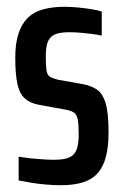

<svg xmlns="http://www.w3.org/2000/svg" viewBox="-20 -538 364 566"><path d="M159 8Q138 8 115 6Q92 4 71 0.5Q50 -3 35 -6V-76Q45 -75 57.5 -73Q70 -71 83.5 -70Q97 -69 111.5 -68Q126 -67 139 -67Q169 -67 184.5 -74Q200 -81 206 -97.5Q212 -114 212 -141Q212 -172 209 -186.5Q206 -201 197.5 -206.5Q189 -212 172 -215L95 -229Q68 -234 52.5 -248.5Q37 -263 31 -292Q25 -321 25 -368Q25 -410 34.5 -439Q44 -468 62 -485.5Q80 -503 107.5 -510.5Q135 -518 170 -518Q189 -518 209.5 -516Q230 -514 249 -511Q268 -508 280 -504V-433Q267 -436 251 -438Q235 -440 217.5 -441.5Q200 -443 183 -443Q158 -443 143 -437Q128 -431 121.5 -416Q115 -401 115 -372Q115 -345 117 -331Q119 -317 127 -312Q135 -307 151 -303L224 -290Q246 -286 263.5 -275.5Q281 -265 290.5 -236.5Q300 -208 300 -148Q300 -105 292 -75Q284 -45 267 -26.5Q250 -8 223 0Q196 8 159 8Z"/></svg>

Font: Saira ExtraCondensed SemiBold
Style: Regular
Weight: 600
Width: 2
Designer: Hector Gatti with collaboration of the Omnibus-Type team
Foundry: Omnibus-Type
Version: Version 1.101